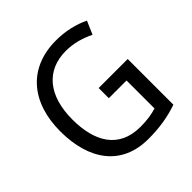

<svg xmlns="http://www.w3.org/2000/svg" viewBox="-191 -878 1043 1043"><g transform="rotate(-45 330.5 -357.0)"><path d="M371 -377V-299H507V-84C474 -74 436 -67 383 -67C216 -67 149 -188 149 -357C149 -539 236 -646 388 -646C447 -646 504 -629 552 -605L585 -681C529 -708 463 -724 390 -724C175 -724 57 -577 57 -358C57 -137 162 10 367 10C454 10 524 -2 594 -26V-377Z"/></g></svg>

Font: Noto Sans Lao SemiCondensed
Style: Regular
Weight: 400
Width: 4
Designer: Monotype Design Team
Foundry: Monotype Imaging Inc.
Version: Version 2.004